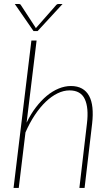

<svg xmlns="http://www.w3.org/2000/svg" viewBox="-20 -922 548 942"><path d="M110.5 -320Q130.5 -362 156 -395.2Q181.5 -428.5 209.5 -451.8Q237.5 -475 267.8 -487.5Q298 -500 328 -500Q360 -500 382.2 -487.5Q404.5 -475 417.2 -451.5Q430 -428 433.5 -393.8Q437 -359.5 432 -315.5L395 0H369.5L406.5 -315.5Q416 -393 396 -435.8Q376 -478.5 321 -478.5Q292 -478.5 262.2 -464Q232.5 -449.5 204.5 -422.8Q176.5 -396 151 -357.8Q125.5 -319.5 105 -272.5L72 0H46.5L134 -723H159.5ZM287 -902.5 164.5 -769.5H144.5L52.5 -902.5H71Q73.5 -902.5 77 -901.8Q80.5 -901 82.5 -897L154 -787.5Q155.5 -785.5 156 -783.5L159 -787.5L255.5 -897Q259 -901 262.5 -901.8Q266 -902.5 268.5 -902.5Z"/></svg>

Font: Lato ExtraLight
Style: Italic
Weight: 275
Italic angle: -7°
Designer: Lukasz Dziedzic with Adam Twardoch and Botio Nikoltchev
Foundry: tyPoland Lukasz Dziedzic
Version: Version 2.015; 2015-08-06; http://www.latofonts.com/